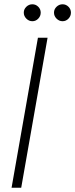

<svg xmlns="http://www.w3.org/2000/svg" viewBox="-20 -876 351 896"><path d="M34 0 157 -700H202L79 0ZM131 -777Q115 -777 103 -789Q91 -801 91 -817Q91 -833 103 -844.5Q115 -856 131 -856Q147 -856 158.5 -844.5Q170 -833 170 -817Q170 -801 158.5 -789Q147 -777 131 -777ZM272 -777Q256 -777 244 -789Q232 -801 232 -817Q232 -833 244 -844.5Q256 -856 272 -856Q288 -856 299.5 -844.5Q311 -833 311 -817Q311 -801 299.5 -789Q288 -777 272 -777Z"/></svg>

Font: DM Sans 18pt ExtraLight
Style: Italic
Weight: 250
Italic angle: -10°
Designer: Colophon Foundry, Jonny Pinhorn
Foundry: Colophon Foundry
Version: Version 4.004;gftools[0.9.30]